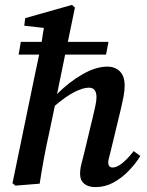

<svg xmlns="http://www.w3.org/2000/svg" viewBox="-20 -750 602 784"><path d="M43 8 31 -2 124 -452Q128 -471 132 -489.5Q136 -508 140 -527H56L65 -579H150Q152 -593 154.5 -607.5Q157 -622 159 -636L79 -645L83 -676L274 -730L286 -719L257 -579H423L413 -527H246L213 -366Q263 -416 317.5 -447Q372 -478 418 -478Q450 -478 469.5 -458.5Q489 -439 489 -401Q489 -379 484.5 -355.5Q480 -332 474 -307L433 -137Q429 -119 425.5 -107Q422 -95 422 -87Q422 -66 440 -66Q473 -66 526 -133L553 -113Q534 -82 505.5 -52.5Q477 -23 443 -4.5Q409 14 370 14Q340 14 323.5 0Q307 -14 307 -39Q307 -59 312 -79Q317 -99 324 -126L359 -272Q365 -297 369.5 -318Q374 -339 374 -353Q374 -392 343 -392Q319 -392 283.5 -374Q248 -356 204 -318L182 -213Q169 -155 159.5 -104Q150 -53 142 0Z"/></svg>

Font: Source Serif 4 Semibold
Style: Italic
Weight: 600
Italic angle: -12°
Designer: Frank Grießhammer
Foundry: Adobe
Version: Version 4.005;hotconv 1.1.0;makeotfexe 2.6.0